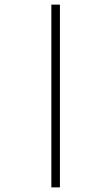

<svg xmlns="http://www.w3.org/2000/svg" viewBox="-20 -671 391 830"><path d="M202 139H239V-651H202Z"/></svg>

Font: Noto Sans Telugu ExtraLight
Style: Regular
Weight: 200
Designer: Jelle Bosma - Monotype Design Team
Foundry: Monotype Imaging Inc.
Version: Version 2.005